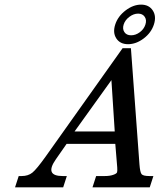

<svg xmlns="http://www.w3.org/2000/svg" viewBox="-20 -802 684 822"><path d="M509.5 -697.3Q503.4 -678.2 512.5 -664.6Q521.5 -650.9 541.3 -650.9Q561 -650.9 578.6 -664.1Q596.2 -677.2 602.5 -696.8Q608.9 -716.3 599.6 -730Q590.3 -743.7 571.3 -743.7Q552.2 -743.7 533.9 -730Q515.6 -716.3 509.5 -697.3ZM473.4 -697.3Q484.9 -732.4 517.6 -757.3Q550.3 -782.2 584 -782.2Q617.7 -782.2 634 -757.3Q650.4 -732.4 638.9 -697Q627.4 -661.6 595 -637.2Q562.5 -612.8 528.3 -612.8Q494.1 -612.8 478 -637.5Q461.9 -662.1 473.4 -697.3ZM457 -459 299.3 -239.3H471.2ZM621.1 0H376L391.6 -48.3H428.2Q450.2 -48.3 464.8 -53.5Q479.5 -58.6 481.2 -64.5Q482.9 -70.3 481.9 -85.4L473.6 -186H265.1L219.2 -120.1Q168.9 -48.3 248.5 -48.3H266.1L250.5 0H44.4L60.1 -48.3H72.8Q100.6 -48.3 118.7 -63Q136.7 -77.6 174.8 -130.9L504.9 -595.7H540.5L577.1 -97.7Q579.6 -64.5 586.2 -56.4Q592.8 -48.3 620.1 -48.3H636.7Z"/></svg>

Font: RIT Rachana
Style: Bold Italic
Weight: 700
Designer: Hussain KH
Version: 1.4.7